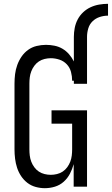

<svg xmlns="http://www.w3.org/2000/svg" viewBox="-20 -978 586 1006"><path d="M215 8Q191 8 167 1.5Q143 -5 123.5 -20Q104 -35 90.5 -55.5Q77 -76 69.5 -99Q62 -122 59 -146.5Q56 -171 56 -195V-540Q56 -565 59 -589.5Q62 -614 70.5 -637.5Q79 -661 93 -681.5Q107 -702 127 -716.5Q147 -731 171.5 -737Q196 -743 221 -743Q243 -743 265.5 -738.5Q288 -734 307.5 -722.5Q327 -711 342 -693.5Q357 -676 367 -656V-785Q367 -808 371.5 -831.5Q376 -855 387 -876Q398 -897 415.5 -913.5Q433 -930 454.5 -940Q476 -950 499.5 -954Q523 -958 546 -958V-896Q524 -896 502.5 -889Q481 -882 465 -866.5Q449 -851 442.5 -829Q436 -807 436 -785V-539H367V-555H358Q358 -578 352 -601Q346 -624 330 -641Q314 -658 291.5 -665.5Q269 -673 246 -673Q230 -673 213.5 -669Q197 -665 183.5 -656Q170 -647 160 -633.5Q150 -620 144 -604.5Q138 -589 136 -572.5Q134 -556 134 -540V-195Q134 -179 136 -162.5Q138 -146 144 -130.5Q150 -115 160 -101.5Q170 -88 183.5 -79Q197 -70 213.5 -66Q230 -62 246 -62Q262 -62 278.5 -66Q295 -70 308.5 -79Q322 -88 332 -101.5Q342 -115 348 -130.5Q354 -146 356 -162.5Q358 -179 358 -195V-330H250V-400H436V0H366V-118Q359 -92 346.5 -68Q334 -44 314 -26Q294 -8 268 0Q242 8 215 8Z"/></svg>

Font: Iosevka Term Curly
Style: Regular
Weight: 400
Designer: Belleve Invis
Foundry: Belleve Invis
Version: Version 32.3.0